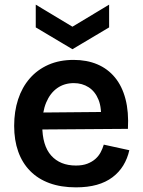

<svg xmlns="http://www.w3.org/2000/svg" viewBox="-20 -794 614 827"><path d="M307 13Q243 13 193.5 -5Q144 -23 110 -57.5Q76 -92 58.5 -141Q41 -190 41 -252Q41 -314 58 -366Q75 -418 108 -456Q141 -494 188.5 -515Q236 -536 297 -536Q354 -536 399 -517Q444 -498 475 -460.5Q506 -423 520.5 -367.5Q535 -312 531 -239L122 -236V-309L457 -312L414 -272Q419 -328 404.5 -364Q390 -400 362 -418Q334 -436 298 -436Q257 -436 226.5 -414.5Q196 -393 179 -352.5Q162 -312 162 -254Q162 -167 200.5 -124Q239 -81 307 -81Q336 -81 356.5 -89Q377 -97 391 -109.5Q405 -122 413.5 -138Q422 -154 427 -171L537 -147Q529 -111 511 -81.5Q493 -52 464.5 -30.5Q436 -9 397 2Q358 13 307 13ZM134 -774 292 -679 450 -774V-676L292 -582L134 -676Z"/></svg>

Font: Bricolage Grotesque 17pt SemiBold
Style: Regular
Weight: 600
Version: Version 1.001;gftools[0.9.33.dev8+g029e19f]